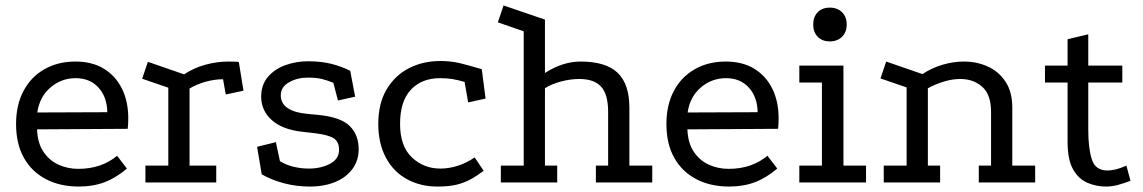

<svg xmlns="http://www.w3.org/2000/svg" viewBox="-20 -670 4197 705"><path d="M446 -51Q406 -17 364 -1Q322 15 270 15Q200 15 148 -12.5Q96 -40 67.5 -91Q39 -142 39 -215Q39 -284 66 -335.5Q93 -387 142.5 -415.5Q192 -444 257 -444Q318 -444 361 -418Q404 -392 427.5 -345Q451 -298 451 -235Q451 -226 450.5 -216.5Q450 -207 449 -197L116 -195Q118 -144 140 -112Q162 -80 195.5 -65Q229 -50 267 -50Q310 -50 345.5 -62Q381 -74 410 -98ZM374 -258Q373 -314 341.5 -348.5Q310 -383 258 -383Q205 -383 165 -348.5Q125 -314 117 -257Z M656 -397Q690 -420 733 -432Q776 -444 819 -444Q855 -444 857 -442L874 -337L809 -323L799 -379Q768 -379 735.5 -370Q703 -361 676 -345V-62H774V0H514V-62H598V-348L502 -381L523 -443Z M1204 -366Q1182 -375 1162 -380Q1142 -385 1110 -385Q1072 -385 1041.5 -368Q1011 -351 1011 -320Q1011 -290 1036.5 -273Q1062 -256 1108 -252L1149 -248Q1231 -240 1264 -207.5Q1297 -175 1297 -122Q1297 -81 1274.5 -50Q1252 -19 1211.5 -2Q1171 15 1117 15Q1067 15 1021 2.5Q975 -10 941 -30L924 -131L993 -148L1008 -78Q1031 -64 1058.5 -57.5Q1086 -51 1114 -51Q1158 -51 1191.5 -68.5Q1225 -86 1225 -120Q1225 -150 1205 -162.5Q1185 -175 1135 -181L1091 -186Q1017 -194 978 -229Q939 -264 939 -315Q939 -359 964 -388Q989 -417 1028.5 -431Q1068 -445 1111 -445Q1158 -445 1195 -436Q1232 -427 1266 -410L1284 -315L1221 -301Z M1686 -369Q1663 -376 1642.5 -379.5Q1622 -383 1596 -383Q1529 -383 1489 -341Q1449 -299 1449 -215Q1449 -133 1492.5 -92Q1536 -51 1597 -51Q1628 -51 1660 -61Q1692 -71 1723 -92L1756 -43Q1731 -24 1708 -11.5Q1685 1 1657 8Q1629 15 1587 15Q1523 15 1473.5 -12.5Q1424 -40 1396.5 -92Q1369 -144 1369 -215Q1369 -290 1399.5 -341.5Q1430 -393 1481.5 -419.5Q1533 -446 1597 -446Q1637 -446 1671 -437.5Q1705 -429 1749 -416L1763 -308L1699 -294Z M1819 0V-62H1903V-555L1808 -588L1829 -650L1981 -598V-402Q2046 -444 2112 -444Q2204 -444 2247.5 -403Q2291 -362 2291 -275V-62H2375V0H2168V-62H2213V-259Q2213 -323 2187.5 -351.5Q2162 -380 2107 -380Q2074 -380 2039 -370.5Q2004 -361 1981 -346V-62H2026V0Z M2834 -51Q2794 -17 2752 -1Q2710 15 2658 15Q2588 15 2536 -12.5Q2484 -40 2455.5 -91Q2427 -142 2427 -215Q2427 -284 2454 -335.5Q2481 -387 2530.5 -415.5Q2580 -444 2645 -444Q2706 -444 2749 -418Q2792 -392 2815.5 -345Q2839 -298 2839 -235Q2839 -226 2838.5 -216.5Q2838 -207 2837 -197L2504 -195Q2506 -144 2528 -112Q2550 -80 2583.5 -65Q2617 -50 2655 -50Q2698 -50 2733.5 -62Q2769 -74 2798 -98ZM2762 -258Q2761 -314 2729.5 -348.5Q2698 -383 2646 -383Q2593 -383 2553 -348.5Q2513 -314 2505 -257Z M2915 -429H3077V-62H3160V0H2915V-62H2998V-367H2915ZM3027 -642Q3055 -642 3072 -625Q3089 -608 3089 -580Q3089 -552 3072 -535Q3055 -518 3027 -518Q2999 -518 2982.5 -535Q2966 -552 2966 -580Q2966 -608 2982.5 -625Q2999 -642 3027 -642Z M3225 0V-62H3309V-349L3213 -382L3234 -444L3367 -398Q3402 -421 3441.5 -432.5Q3481 -444 3519 -444Q3567 -444 3607.5 -425.5Q3648 -407 3672.5 -369.5Q3697 -332 3697 -275V-62H3781V0H3574V-62H3619V-259Q3619 -323 3586.5 -351.5Q3554 -380 3506 -380Q3478 -380 3447.5 -371Q3417 -362 3387 -346V-62H3432V0Z M4041 15Q4005 15 3972.5 1Q3940 -13 3920 -48.5Q3900 -84 3900 -149V-367H3817V-429H3900V-526L3976 -544V-429H4101V-367H3976V-193Q3976 -126 3989 -85Q4002 -44 4046 -44Q4077 -44 4116 -62L4131 -6Q4110 2 4087 8.5Q4064 15 4041 15Z"/></svg>

Font: Podkova VF Beta
Style: Regular
Weight: 400
Designer: Ilya Yudin
Foundry: Cyreal (www.cyreal.org)
Version: Version 2.100